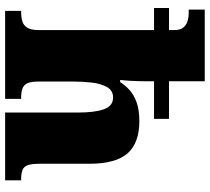

<svg xmlns="http://www.w3.org/2000/svg" viewBox="-54 -746 800 731"><g transform="rotate(90 345.5 -380.0)"><path d="M21 0V-61H25Q45 -61 60.5 -65.5Q76 -70 85 -84.5Q94 -99 94 -128V-567H10V-624H94V-643Q94 -668 83.5 -679.5Q73 -691 58.5 -695Q44 -699 31 -699H16V-760H289V-624H432V-567H289V-544Q289 -527 288.5 -509Q288 -491 287 -473.5Q286 -456 284 -438H292Q304 -457 322 -473.5Q340 -490 369 -500.5Q398 -511 441 -511Q524 -511 563.5 -466Q603 -421 603 -320V-131Q603 -101 608.5 -86Q614 -71 627 -66Q640 -61 662 -61H666V0H408V-277Q408 -341 395.5 -376Q383 -411 351 -411Q324 -411 311 -388Q298 -365 294 -330.5Q290 -296 290 -261V-125Q290 -98 296.5 -84.5Q303 -71 316.5 -66Q330 -61 352 -61H356V0Z"/></g></svg>

Font: Noto Serif Kannada Black
Style: Regular
Weight: 900
Version: Version 2.003